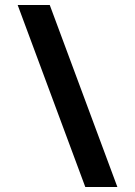

<svg xmlns="http://www.w3.org/2000/svg" viewBox="-20 -752 543 772"><path d="M323 0 51 -732H180L452 0Z"/></svg>

Font: Wix Madefor Text
Style: Bold
Weight: 700
Designer: Dalton Maag Ltd
Foundry: Dalton Maag Ltd
Version: Version 3.100